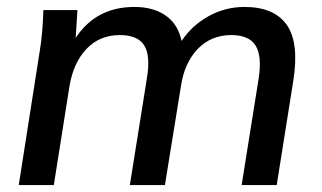

<svg xmlns="http://www.w3.org/2000/svg" viewBox="-20 -533 928 553"><path d="M34 0 94 -383Q99 -412 101.5 -442.5Q104 -473 105 -504H203L198 -424Q257 -513 367 -513Q422 -513 457.5 -488Q493 -463 503 -415Q533 -460 581 -486.5Q629 -513 684 -513Q769 -513 805.5 -462Q842 -411 825 -302L777 0H676L725 -307Q735 -372 716 -402Q697 -432 646 -432Q588 -432 549.5 -392Q511 -352 501 -284L455 0H354L403 -307Q414 -372 395.5 -402Q377 -432 325 -432Q267 -432 229 -392Q191 -352 180 -284L135 0Z"/></svg>

Font: Winston Medium
Style: Italic
Weight: 500
Italic angle: -9°
Designer: Original fonts by Vernon Adams / Changes by Cristiano Sobral
Foundry: Original fonts by Vernon Adams / Changes by Cristiano Sobral
Version: Version 2.503;July 17, 2020;FontCreator 13.0.0.2655 64-bit